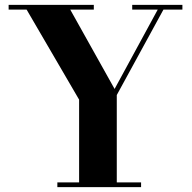

<svg xmlns="http://www.w3.org/2000/svg" viewBox="-20 -770 789 790"><path d="M216 -19.5V0H560.5V-19.5H460.5V-379L652.5 -730.5H730.5V-750H524V-730.5H629L451.5 -404L269 -730.5H366V-750H15.5V-730.5H89.5L305.5 -360V-19.5Z"/></svg>

Font: Bodoni* 11pt
Style: Bold
Weight: 700
Version: Version 2.3